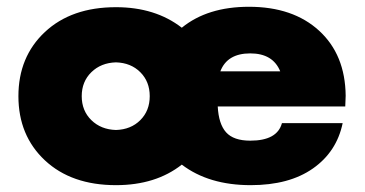

<svg xmlns="http://www.w3.org/2000/svg" viewBox="-20 -531 1066 561"><path d="M990 -251.2 988.8 -220H616.2Q618.8 -168.8 640.6 -144.4Q662.5 -120 711.2 -120Q790 -120 803.8 -171.2H981.2Q963.8 -87.5 894.4 -38.8Q825 10 712.5 10Q590 10 511.2 -50Q435 10 318.8 10Q188.8 10 111.2 -62.5Q33.8 -135 33.8 -250Q33.8 -365 111.2 -437.5Q188.8 -510 318.8 -510Q433.8 -510 511.2 -450Q586.2 -511.2 707.5 -511.2Q836.2 -511.2 912.5 -441.2Q988.8 -371.2 990 -251.2ZM711.2 -375Q643.8 -375 623.8 -322.5H798.8Q777.5 -375 711.2 -375ZM318.8 -151.2Q362.5 -152.5 390 -180Q417.5 -207.5 417.5 -250Q417.5 -292.5 390 -320Q362.5 -347.5 318.8 -348.8Q275 -347.5 246.9 -320Q218.8 -292.5 218.8 -250Q218.8 -207.5 246.9 -180Q275 -152.5 318.8 -151.2Z"/></svg>

Font: Now Alt Black
Style: Regular
Weight: 900
Designer: Alfredo Marco Pradil
Foundry: Alfredo Marco Pradil
Version: Version 1.002;PS 001.002;hotconv 1.0.88;makeotf.lib2.5.64775